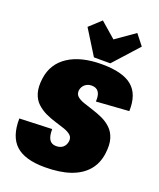

<svg xmlns="http://www.w3.org/2000/svg" viewBox="-174 -1075 988 1190"><g transform="rotate(20 320.5 -480.0)"><path d="M267 9Q135 9 74.5 -46.5Q14 -102 16 -221L230 -229Q229 -184 243 -161Q257 -138 288 -138Q316 -138 333 -152.5Q350 -167 354 -193Q357 -218 341.5 -232.5Q326 -247 297.5 -257Q269 -267 235 -277Q201 -287 168 -302.5Q135 -318 108.5 -342.5Q82 -367 70 -406.5Q58 -446 66 -504Q80 -604 163 -658Q246 -712 383 -712Q520 -712 582.5 -660.5Q645 -609 641 -497L426 -482Q429 -524 414.5 -545Q400 -566 369 -566Q343 -566 325 -551Q307 -536 303 -511Q301 -486 316.5 -472Q332 -458 360.5 -448Q389 -438 423 -427.5Q457 -417 490 -402Q523 -387 549.5 -362Q576 -337 588 -297.5Q600 -258 592 -199Q583 -131 542.5 -84.5Q502 -38 433 -14.5Q364 9 267 9ZM577 -899 429 -735H321L219 -899L295 -969L463 -823H314L522 -969Z"/></g></svg>

Font: Pathway Extreme Condensed Black
Style: Italic
Weight: 900
Width: 3
Italic angle: -8°
Version: Version 1.001;gftools[0.9.26]